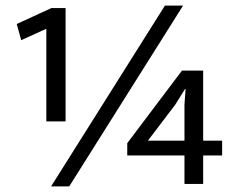

<svg xmlns="http://www.w3.org/2000/svg" viewBox="-20 -659 866 688"><path d="M163 9 571 -639H636L228 9ZM164 -630H215V-224H146V-556L56 -515L40 -573ZM632 -406H708V-155H776V-102H708V0H641V-102H436V-146ZM608 -284 510 -155H641V-284L645 -340H643Z"/></svg>

Font: Mukta
Style: Regular
Weight: 400
Designer: Girish Dalvi and Yashodeep Gholap
Foundry: Ek Type
Version: Version 2.538;PS 1.001;hotconv 16.6.51;makeotf.lib2.5.65220;